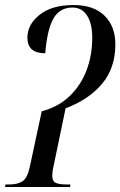

<svg xmlns="http://www.w3.org/2000/svg" viewBox="-24 -744 479 764"><path d="M-4 0 -2 -10H13Q46 -10 65.5 -22.5Q85 -35 95 -82L142 -301Q209 -319 253.5 -362Q298 -405 320.5 -464.5Q343 -524 343 -594Q343 -650 322.5 -682Q302 -714 264 -714Q214 -714 189 -671Q164 -628 156 -532Q85 -532 85 -594Q85 -647 134 -685.5Q183 -724 269 -724Q348 -724 391.5 -682Q435 -640 435 -567Q435 -474 382.5 -411Q330 -348 237 -313L190 -87Q186 -71 185 -60.5Q184 -50 184 -44Q184 -22 198.5 -16Q213 -10 240 -10H256L255 0Z"/></svg>

Font: Noto Serif Display Condensed
Style: Italic
Weight: 400
Width: 3
Italic angle: -12°
Designer: Monotype Design Team
Foundry: Monotype Imaging Inc.
Version: Version 2.009